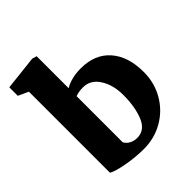

<svg xmlns="http://www.w3.org/2000/svg" viewBox="-219 -934 1087 1087"><g transform="rotate(-45 324.0 -390.5)"><path d="M12 -704V-772L218 -795L246 -787V-531Q299 -562 374 -562Q487 -562 549.5 -490.5Q612 -419 612 -295Q612 -209 571.5 -138.5Q531 -68 460.5 -27Q390 14 304 14Q240 14 170 1.5Q100 -11 73 -27V-676ZM322 -57Q383 -57 410.5 -122.5Q438 -188 438 -286Q438 -365 402.5 -421Q367 -477 307 -477Q271 -477 246 -467V-98Q256 -79 276.5 -68Q297 -57 322 -57Z"/></g></svg>

Font: Martel Heavy
Style: Regular
Weight: 900
Designer: Dan Reynolds
Foundry: Dan Reynolds
Version: Version 1.001; ttfautohint (v1.1) -l 5 -r 5 -G 72 -x 0 -D la